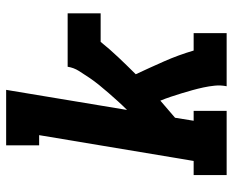

<svg xmlns="http://www.w3.org/2000/svg" viewBox="-88 -688 775 640"><g transform="rotate(-90 300.0 -367.5)"><path d="M37 0V-110H84L170 -625H136V-735H321L254 -332Q269 -347 283 -362.5Q297 -378 310.5 -393.5Q324 -409 337 -425Q350 -441 361.5 -458Q373 -475 384 -492.5Q395 -510 398 -530H576V-420H481Q456 -389 428.5 -360Q401 -331 373 -303Q395 -256 416 -208.5Q437 -161 452 -110H510V0H333Q337 -20 335 -39.5Q333 -59 329 -77.5Q325 -96 320 -114Q315 -132 309.5 -150Q304 -168 298 -186Q292 -204 285 -221Q271 -209 256.5 -196.5Q242 -184 228 -172L218 -110H251V0Z"/></g></svg>

Font: Iosevka Curly Slab XBdExObl
Style: Regular
Weight: 800
Width: 7
Italic angle: -9°
Monospace: yes
Designer: Belleve Invis
Foundry: Belleve Invis
Version: Version 11.1.0; ttfautohint (v1.8.3)